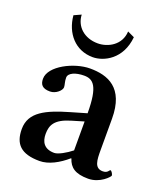

<svg xmlns="http://www.w3.org/2000/svg" viewBox="-124 -739 725 836"><g transform="rotate(20 238.0 -321.0)"><path d="M281 -48H283C295 -10 321 10 381 10C436 10 474 -33 474 -38C474 -45 465 -58 461 -58C455 -58 454 -42 430 -42C391 -42 390 -80 390 -126V-271C390 -415 308 -444 226 -444C153 -444 48 -392 48 -332C48 -306 59 -290 95 -290C123 -290 147 -314 147 -328C147 -340 141 -351 141 -371C141 -393 174 -406 212 -406C254 -406 282 -384 282 -257L210 -236C107 -206 36 -174 36 -95C36 -26 69 10 156 10C198 10 243 -15 281 -48ZM282 -85C257 -65 222 -45 204 -45C156 -45 141 -75 141 -110C141 -151 155 -181 225 -202L282 -219ZM111 -652 78 -637C85 -556 138 -494 219 -494C270 -494 348 -532 358 -637L326 -652C323 -588 266 -558 219 -558C156 -558 113 -598 111 -652Z"/></g></svg>

Font: Libertinus Serif Semibold
Style: Regular
Weight: 600
Designer: Philipp H. Poll, Khaled Hosny
Foundry: Caleb Maclennan
Version: Version 7.050;RELEASE